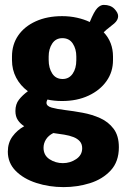

<svg xmlns="http://www.w3.org/2000/svg" viewBox="-20 -548 518 785"><path d="M240 217Q181 217 128.5 200Q76 183 44 150.5Q12 118 12 72Q12 36 31 10Q50 -16 79 -32Q63 -42 53 -57Q43 -72 43 -94Q43 -122 57.5 -140.5Q72 -159 94 -175Q63 -198 46 -230.5Q29 -263 29 -302V-317Q29 -366 54.5 -403Q80 -440 126.5 -461Q173 -482 234 -482Q266 -482 295 -475.5Q324 -469 347 -458Q365 -502 378 -515Q391 -528 404 -528Q432 -528 447.5 -512Q463 -496 463 -482Q463 -474 459 -466.5Q455 -459 447 -452Q438 -444 426.5 -435.5Q415 -427 404 -416Q423 -396 432.5 -371Q442 -346 442 -317V-302Q442 -254 415.5 -216.5Q389 -179 342 -157Q295 -135 234 -135Q201 -135 174 -141Q172 -137 171 -134Q170 -131 170 -128Q170 -114 191.5 -108Q213 -102 246.5 -98Q280 -94 318 -87Q356 -80 389.5 -65Q423 -50 444.5 -21.5Q466 7 466 54Q466 113 432.5 149Q399 185 347.5 201Q296 217 240 217ZM237 119Q267 119 291.5 102.5Q316 86 316 58Q316 41 306.5 30Q297 19 280.5 12.5Q264 6 242.5 2.5Q221 -1 198 -4Q178 6 168 22Q158 38 158 56Q158 87 182.5 103Q207 119 237 119ZM236 -225Q262 -225 277 -246.5Q292 -268 292 -302V-317Q292 -348 277.5 -370Q263 -392 235 -392Q208 -392 193.5 -370Q179 -348 179 -317V-303Q179 -270 193.5 -247.5Q208 -225 236 -225Z"/></svg>

Font: Dosis ExtraBold
Style: Regular
Weight: 800
Designer: EdgarTolentino, PabloImpallari, IginoMarini
Foundry: EdgarTolentino, PabloImpallari, IginoMarini
Version: Version 3.001; ttfautohint (v1.8.2)